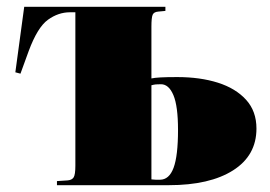

<svg xmlns="http://www.w3.org/2000/svg" viewBox="-20 -543 792 563"><path d="M147 0V-12L178 -14Q191 -15 196 -23Q201 -31 201 -57V-507H185Q151 -507 120.5 -485Q90 -463 64 -393L40 -327L25 -331L51 -523H465V-511L444 -509Q431 -508 427.5 -499.5Q424 -491 424 -465V-313Q433 -315 450.5 -316Q468 -317 500 -317Q567 -317 619 -300.5Q671 -284 701.5 -250.5Q732 -217 732 -166Q732 -87 663.5 -43.5Q595 0 475 0ZM449 -16Q476 -16 489 -51Q502 -86 502 -162Q502 -232 488.5 -264Q475 -296 452 -296Q442 -296 437 -295.5Q432 -295 424 -293V-17Q431 -16 436.5 -16Q442 -16 449 -16Z"/></svg>

Font: Literata 72pt Black
Style: Regular
Weight: 900
Designer: Latin by Veronika Burian and Jose Scaglione. Greek by Irene Vlachou. Cyrillic by Vera Evstafieva.
Foundry: TypeTogether
Version: Version 3.002